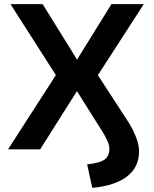

<svg xmlns="http://www.w3.org/2000/svg" viewBox="-20 -725 748 932"><path d="M428 187 403 73Q466 66 488.5 49Q511 32 511 -4Q511 -16 505.5 -31Q500 -46 489.5 -65Q479 -84 464 -107L352 -285H355L175 0H19L269 -388L270 -331L31 -705H187L355 -434H353L521 -705H678L437 -332V-388L586 -159Q610 -124 625 -94Q640 -64 647.5 -38Q655 -12 655 10Q655 86 597.5 131Q540 176 428 187Z"/></svg>

Font: Nunito Sans 7pt
Style: Bold
Weight: 700
Designer: Vernon Adams
Foundry: Vernon Adams
Version: Version 3.101;gftools[0.9.27]